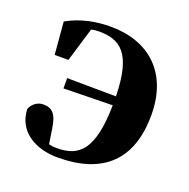

<svg xmlns="http://www.w3.org/2000/svg" viewBox="-108 -667 778 789"><g transform="rotate(20 281.0 -273.0)"><path d="M150 -258 364 -262C361 -64 304 -18 208 -18C195 -18 185 -19 173 -22L163 -87C154 -150 133 -168 95 -168C74 -168 50 -155 39 -128C43 -28 130 17 224 17C423 17 527 -83 527 -278C527 -465 412 -563 247 -563C185 -563 120 -552 57 -517L69 -375H129L174 -524C185 -527 196 -528 208 -528C300 -528 360 -490 364 -301L150 -303Z"/></g></svg>

Font: Source Han Serif KR Heavy
Style: Regular
Weight: 900
Designer: Ryoko NISHIZUKA 西塚涼子 (kana & ideographs); Frank Grießhammer (Latin, Greek & Cyrillic); Wenlong ZHANG 张文龙 (bopomofo); San
Foundry: Adobe
Version: Version 2.001;hotconv 1.1.0;makeotfexe 2.6.0